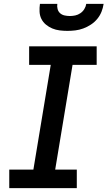

<svg xmlns="http://www.w3.org/2000/svg" viewBox="-20 -975 557 995"><path d="M28 0V-96H153L243 -639H131V-735H481V-639H356L266 -96H378V0ZM329 -815Q309 -815 289 -817.5Q269 -820 251 -827.5Q233 -835 218 -847.5Q203 -860 194.5 -877Q186 -894 185 -914.5Q184 -935 187 -955H277Q275 -941 278.5 -928Q282 -915 291.5 -906.5Q301 -898 314.5 -895Q328 -892 342 -892Q356 -892 370 -895Q384 -898 396.5 -906.5Q409 -915 417 -928Q425 -941 427 -955H517Q514 -934 506 -914Q498 -894 484 -877Q470 -860 451 -847.5Q432 -835 411.5 -827.5Q391 -820 370.5 -817.5Q350 -815 329 -815Z"/></svg>

Font: Iosevka Gothic
Style: Bold Italic
Weight: 700
Italic angle: -9°
Monospace: yes
Designer: Belleve Invis
Foundry: Belleve Invis
Version: Version 15.5.1; ttfautohint (v1.8.4)